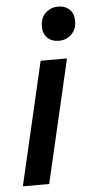

<svg xmlns="http://www.w3.org/2000/svg" viewBox="-52 -744 382 777"><g transform="rotate(-5 139.0 -356.0)"><path d="M232 -500 116 0H9L125 -500ZM206 -574Q177 -574 159.5 -591Q142 -608 142 -637Q142 -672 163 -692Q184 -712 214 -712Q243 -712 260.5 -695Q278 -678 278 -649Q278 -614 257 -594Q236 -574 206 -574Z"/></g></svg>

Font: Prodigy Sans Medium
Style: Italic
Weight: 500
Italic angle: -13°
Designer: Wei Huang
Foundry: Wei Huang
Version: Version 1.003; ttfautohint (v1.8.3)